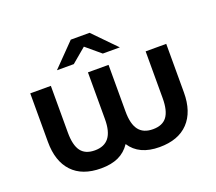

<svg xmlns="http://www.w3.org/2000/svg" viewBox="-116 -842 1134 1007"><g transform="rotate(-20 450.5 -338.5)"><path d="M831 -491V-220Q831 -112 775 -53Q719 6 614 6Q500 6 451 -70Q425 -31 385 -12.5Q345 6 288 6Q183 6 127.5 -53Q72 -112 72 -220V-491H187V-230Q187 -160 211.5 -127Q236 -94 289 -94Q342 -94 368 -127.5Q394 -161 394 -230V-491H509V-230Q509 -161 534.5 -127.5Q560 -94 613.5 -94Q667 -94 691.5 -127Q716 -160 716 -230V-491ZM501 -557 420 -625 339 -557H245L368 -683H473L596 -557Z"/></g></svg>

Font: Montserrat Ace
Style: Bold
Weight: 600
Designer: Julieta Ulanovsky
Foundry: Julieta Ulanovsky
Version: Version 1